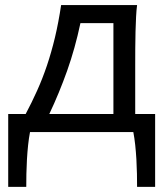

<svg xmlns="http://www.w3.org/2000/svg" viewBox="-20 -518 653 753"><path d="M424.8 -70.8V-427.2H295.4Q274.4 -328.1 243.4 -240.7Q212.4 -153.3 173.3 -70.8ZM80.6 -70.8Q104.5 -115.7 125.5 -162.4Q146.5 -209 164.1 -261Q181.6 -313 195.6 -371.3Q209.5 -429.7 219.7 -498H517.6Q515.1 -479 513.7 -452.4Q512.2 -425.8 511.5 -394.8Q510.7 -363.8 510.5 -329.1Q510.3 -294.4 510.3 -258.8V-70.8H588.4V214.8H517.6Q517.6 191.4 517.1 163.6Q516.6 135.7 514.9 106.9Q513.2 78.1 510.3 50.5Q507.3 22.9 502.9 0H97.7Q93.3 22.9 90.3 50.5Q87.4 78.1 85.7 106.9Q84 135.7 83.5 163.6Q83 191.4 83 214.8H12.2V-70.8Z"/></svg>

Font: Andika
Style: Regular
Weight: 400
Designer: Victor Gaultney, Annie Olsen, Julie Remington, Don Collingsworth, Eric Hays
Foundry: SIL International
Version: Version 1.001